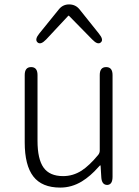

<svg xmlns="http://www.w3.org/2000/svg" viewBox="-20 -837 630 870"><path d="M253 13Q170 13 131 -37.5Q92 -88 92 -192V-497Q92 -533 121 -533Q150 -533 150 -497V-199Q150 -116 177.5 -77.5Q205 -39 266 -39Q311 -39 350 -64Q385 -87 424 -134Q432 -143 432 -155V-497Q432 -533 461 -533Q490 -533 490 -497V-36Q490 0 466 1Q441 1 439 -34L436 -83Q436 -88 434.5 -88Q433 -88 426 -80Q390 -39 351 -15Q305 13 253 13ZM189 -658Q164 -632 150 -645Q136 -658 158 -685L247 -795Q265 -817 293 -817Q322 -817 340 -795L428 -685Q451 -657 437 -645Q423 -632 398 -658L294 -764Q291 -768 288 -764Z"/></svg>

Font: Resource Han Rounded JP Light
Style: Regular
Weight: 300
Designer: Cyano Hao (round all glyphs); Ryoko NISHIZUKA 西塚涼子 (kana, bopomofo & ideographs); Paul D. Hunt (Latin, Greek & Cyrillic)
Foundry: Cyano Hao
Version: 0.990